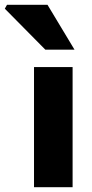

<svg xmlns="http://www.w3.org/2000/svg" viewBox="-80 -776 382 796"><path d="M61 0V-498H221V0ZM108 -570 -60 -740 -51 -756H117L229 -570Z"/></svg>

Font: Source Sans 3 ExtraBold
Style: Regular
Weight: 800
Designer: Paul D. Hunt
Foundry: Adobe
Version: Version 3.052;hotconv 1.1.0;makeotfexe 2.6.0